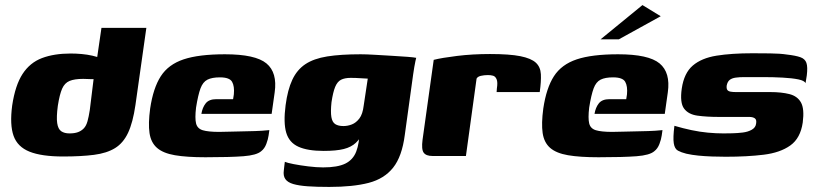

<svg xmlns="http://www.w3.org/2000/svg" viewBox="-20 -615 3211 757"><path d="M229 2Q144 2 96.5 -17Q49 -36 33.5 -79.5Q18 -123 28 -199Q40 -279 69 -323.5Q98 -368 145.5 -386Q193 -404 259 -404Q280 -404 302 -402Q324 -400 344 -395.5Q364 -391 379 -384.5Q394 -378 402 -371L358 -354L380 -505H557L514 -201Q504 -132 485 -91.5Q466 -51 433.5 -31Q401 -11 350.5 -4.5Q300 2 229 2ZM254 -89Q274 -89 287.5 -94Q301 -99 310.5 -109Q320 -119 325 -137Q330 -155 334 -181L349 -303Q345 -303 338.5 -303Q332 -303 324.5 -303.5Q317 -304 308 -304Q274 -304 254.5 -296Q235 -288 225 -265.5Q215 -243 208 -198Q202 -153 205.5 -129.5Q209 -106 221.5 -97.5Q234 -89 254 -89Z M790 5Q716 5 669.5 -3Q623 -11 599 -32Q575 -53 569.5 -90.5Q564 -128 572 -187Q584 -268 614 -314.5Q644 -361 704 -381Q764 -401 867 -401Q987 -401 1030.5 -365Q1074 -329 1063 -251L1051 -166H774Q778 -191 791 -207.5Q804 -224 833 -224H899L902 -243Q905 -275 895 -292.5Q885 -310 847 -310Q816 -310 798 -301Q780 -292 770.5 -266.5Q761 -241 753 -191Q748 -149 753 -128.5Q758 -108 779.5 -101.5Q801 -95 844 -95Q860 -95 891 -96Q922 -97 955 -97.5Q988 -98 1012.5 -99.5Q1037 -101 1042 -102L1039 -81Q1037 -66 1030 -47.5Q1023 -29 1010 -19Q992 -3 939.5 1Q887 5 790 5Z M1278 122Q1228 122 1193 119.5Q1158 117 1136 110.5Q1114 104 1105 91Q1096 78 1099 57Q1100 51 1101 39Q1102 27 1103 23Q1112 27 1137.5 32Q1163 37 1195.5 41Q1228 45 1254 45Q1311 45 1341.5 30Q1372 15 1384.5 -17.5Q1397 -50 1398 -101L1416 -98Q1401 -69 1383 -52Q1365 -35 1335.5 -27.5Q1306 -20 1256 -20Q1193 -20 1156.5 -36.5Q1120 -53 1108.5 -92Q1097 -131 1106 -200Q1114 -261 1132.5 -300.5Q1151 -340 1184 -362Q1217 -384 1270 -392.5Q1323 -401 1402 -401Q1424 -401 1457.5 -399Q1491 -397 1525.5 -395Q1560 -393 1586 -391Q1612 -389 1621 -387Q1620 -385 1618 -374.5Q1616 -364 1613.5 -351Q1611 -338 1609 -322L1576 -83Q1565 2 1530 46Q1495 90 1433.5 106Q1372 122 1278 122ZM1334 -118Q1351 -118 1367.5 -124.5Q1384 -131 1397 -148Q1410 -165 1414 -199L1430 -305Q1423 -305 1403 -306.5Q1383 -308 1363 -308Q1339 -308 1324.5 -300.5Q1310 -293 1301.5 -272.5Q1293 -252 1287 -212Q1283 -174 1286.5 -153.5Q1290 -133 1302 -125.5Q1314 -118 1334 -118Z M1817 0H1685Q1660 0 1650.5 -13Q1641 -26 1646 -64L1690 -379Q1721 -387 1782 -394.5Q1843 -402 1912 -402Q1989 -402 2031.5 -393.5Q2074 -385 2092.5 -368Q2111 -351 2112.5 -322.5Q2114 -294 2108 -252H1938L1939 -266Q1943 -291 1938 -302.5Q1933 -314 1924 -316.5Q1915 -319 1904 -319Q1889 -319 1876 -316Q1863 -313 1859 -305Z M2340 5Q2266 5 2219.5 -3Q2173 -11 2149 -32Q2125 -53 2119.5 -90.5Q2114 -128 2122 -187Q2134 -268 2164 -314.5Q2194 -361 2254 -381Q2314 -401 2417 -401Q2537 -401 2580.5 -365Q2624 -329 2613 -251L2601 -166H2324Q2328 -191 2341 -207.5Q2354 -224 2383 -224H2449L2452 -243Q2455 -275 2445 -292.5Q2435 -310 2397 -310Q2366 -310 2348 -301Q2330 -292 2320.5 -266.5Q2311 -241 2303 -191Q2298 -149 2303 -128.5Q2308 -108 2329.5 -101.5Q2351 -95 2394 -95Q2410 -95 2441 -96Q2472 -97 2505 -97.5Q2538 -98 2562.5 -99.5Q2587 -101 2592 -102L2589 -81Q2587 -66 2580 -47.5Q2573 -29 2560 -19Q2542 -3 2489.5 1Q2437 5 2340 5ZM2348 -460 2513 -595 2585 -551 2420 -460Z M2841 3Q2815 3 2787 2Q2759 1 2733.5 -1.5Q2708 -4 2686 -9Q2666 -14 2653 -21Q2640 -28 2636.5 -50Q2633 -72 2639 -119Q2673 -109 2706 -102Q2739 -95 2771 -92Q2803 -89 2832 -89Q2847 -89 2867.5 -89.5Q2888 -90 2908.5 -92.5Q2929 -95 2944 -103.5Q2959 -112 2961 -127Q2964 -143 2956 -148.5Q2948 -154 2934 -154H2815Q2766 -154 2730 -159Q2694 -164 2677 -187Q2660 -210 2668 -266Q2677 -327 2711.5 -356.5Q2746 -386 2805 -395.5Q2864 -405 2947 -405Q2977 -405 3016.5 -404.5Q3056 -404 3082 -400Q3117 -396 3135.5 -389.5Q3154 -383 3159.5 -367Q3165 -351 3161 -318L3156 -287Q3152 -297 3127.5 -302Q3103 -307 3066 -309Q3029 -311 2989 -311Q2949 -311 2914 -311Q2896 -311 2881 -309Q2866 -307 2857 -300Q2848 -293 2845 -277Q2844 -265 2848 -260Q2852 -255 2861 -253.5Q2870 -252 2881 -252H3017Q3061 -252 3092.5 -244Q3124 -236 3138 -211Q3152 -186 3145 -132Q3136 -70 3096 -41.5Q3056 -13 2991 -5Q2926 3 2841 3Z"/></svg>

Font: Genos ExtraBold
Style: Italic
Weight: 800
Italic angle: -8°
Version: Version 1.010